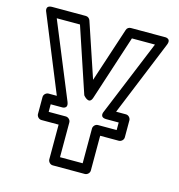

<svg xmlns="http://www.w3.org/2000/svg" viewBox="-114 -653 913 982"><g transform="rotate(15 342.5 -162.0)"><path d="M523 -30H424C409 -30 399 -16 399 -5V179H279V-5C279 -20 265 -30 254 -30H163V-70H220C220 -70 258 -66 243 -104L79 -503H202L317 -159C317 -159 351 -115 365 -159L477 -503H599L435 -104C435 -104 417 -70 458 -70H523ZM548 20C559 20 573 10 573 -5V-95C573 -106 563 -120 548 -120H496L659 -519C674 -557 636 -553 636 -553H458C448 -553 438 -547 435 -536L340 -247L243 -536C240 -545 231 -553 220 -553H42C1 -553 19 -519 19 -519L182 -120H138C127 -120 113 -110 113 -95V-5C113 6 123 20 138 20H229V204C229 215 239 229 254 229H424C435 229 449 219 449 204V20Z"/></g></svg>

Font: Asimov
Style: XWidOu
Weight: 500
Designer: Google
Version: Version 2.000980; 2014